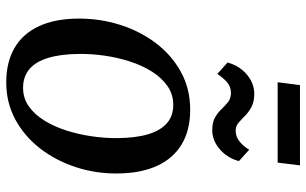

<svg xmlns="http://www.w3.org/2000/svg" viewBox="-200 -754 965 605"><g transform="rotate(90 282.5 -451.5)"><path d="M325.5 -568.3Q390.2 -568.3 434.7 -541.6Q479.2 -514.9 502.6 -463.9Q526 -412.9 526.6 -339.9Q527.4 -271.8 507 -208.9Q486.6 -146 448.5 -96.3Q410.3 -46.6 357.3 -17.7Q304.2 11.3 239.6 11.3Q175.5 11.3 130.8 -14.9Q86 -41.1 62.7 -91.4Q39.3 -141.7 38.6 -213.4Q37.9 -282.6 57.9 -346.3Q77.9 -410 115.8 -460Q153.7 -510.1 206.9 -539.2Q260.1 -568.3 325.5 -568.3ZM310.5 -514.9Q277.4 -514.9 251.3 -496.8Q225.2 -478.7 205.8 -448.1Q186.5 -417.4 173.9 -378.8Q161.3 -340.1 155.4 -298.6Q149.5 -257.1 149.9 -217.5Q150.6 -159.7 162.5 -120.5Q174.4 -81.3 198 -61.5Q221.6 -41.7 256.8 -41.7Q289.3 -41.7 315 -59.7Q340.6 -77.8 359.6 -108.4Q378.6 -139 391 -177.5Q403.4 -216.1 409.4 -257.7Q415.5 -299.3 415.2 -338.8Q414.7 -396.8 403 -435.8Q391.2 -474.8 368.3 -494.9Q345.5 -514.9 310.5 -514.9ZM177 -686.1Q184.1 -712.3 199.4 -731.1Q214.7 -749.9 234.4 -760.1Q254.2 -770.2 274.8 -770.2Q300.8 -770.2 317.2 -761.3Q333.7 -752.5 345.1 -740.9Q356.6 -729.3 367 -720.5Q377.4 -711.6 391.6 -711.6Q411.2 -711.6 426.5 -724.3Q441.9 -737.1 451.7 -754.4L487.6 -721.8Q482.1 -699.6 467.9 -680.4Q453.7 -661.3 433.7 -649.6Q413.6 -637.8 390.1 -637.8Q365.2 -637.8 349.8 -646.7Q334.4 -655.6 323.5 -667.3Q312.6 -678.9 301.2 -687.8Q289.8 -696.7 272.6 -696.7Q253.9 -696.7 239.7 -684.9Q225.6 -673 213 -653.7ZM248.2 -914.2H501.1L492.4 -843.9H239.1Z"/></g></svg>

Font: Merriweather 7pt Light
Style: Italic
Weight: 300
Italic angle: -7.8°
Designer: Eben Sorkin
Foundry: Eben Sorkin
Version: Version 2.200;gftools[0.9.31]